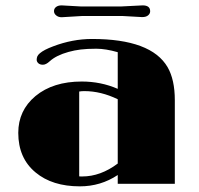

<svg xmlns="http://www.w3.org/2000/svg" viewBox="-20 -673 728 703"><path d="M411.1 -32.2Q348.6 9.3 272.5 9.3Q171.4 9.3 110.4 -41.5Q46.9 -93.8 46.9 -186.5Q46.9 -268.6 109.9 -321.3Q174.3 -374.5 279.3 -374.5Q349.6 -374.5 411.1 -347.7V-481.9Q366.7 -494.6 332.8 -494.6Q298.8 -494.6 275.4 -491.7Q252 -488.8 231 -482.9Q185.5 -470.2 162.1 -448.7Q148.4 -436 137.2 -436Q126 -436 120.1 -441.7Q114.3 -447.3 114.3 -454.1Q114.3 -460.9 116.7 -466.6Q119.1 -472.2 126 -478Q140.6 -490.7 174.8 -503.4Q245.6 -530.3 316.9 -530.3Q533.7 -530.3 593.8 -426.8Q620.1 -380.9 620.1 -306.2V0H411.1ZM411.1 -309.6Q349.6 -339.4 288.6 -339.4Q278.8 -339.4 270 -337.9V-27.3Q272.5 -26.9 275.4 -26.9Q278.3 -26.9 281.2 -26.9Q348.1 -26.9 411.1 -74.2ZM278.8 -614.3 205.6 -609.9Q193.8 -609.9 185.8 -616.5Q177.7 -623 177.7 -632.3Q177.7 -641.6 185.3 -647.5Q192.9 -653.3 205.6 -653.3Q205.6 -653.3 274.9 -649.4H424.8L502.4 -653.3Q529.8 -653.3 529.8 -631.8Q529.8 -623 522.2 -616.7Q514.6 -610.4 500.5 -610.4L430.7 -614.3Z"/></svg>

Font: Limelight
Style: Regular
Weight: 400
Designer: Nicole Fally
Foundry: Nicole Fally
Version: Version 1.002